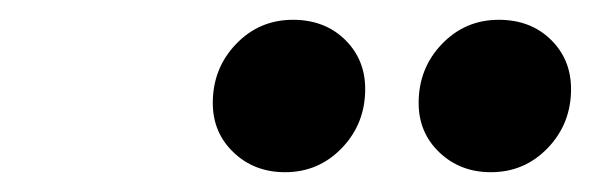

<svg xmlns="http://www.w3.org/2000/svg" viewBox="-20 -739 620 194"><path d="M268 -565Q237 -565 216 -585Q195 -605 195 -635Q195 -670 218.5 -694.5Q242 -719 276 -719Q308 -719 328.5 -699Q349 -679 349 -649Q349 -614 325.5 -589.5Q302 -565 268 -565ZM476 -565Q445 -565 424 -585Q403 -605 403 -635Q403 -670 426.5 -694.5Q450 -719 484 -719Q516 -719 536.5 -699Q557 -679 557 -649Q557 -614 533.5 -589.5Q510 -565 476 -565Z"/></svg>

Font: Sometype Mono
Style: Bold Italic
Weight: 700
Italic angle: -12°
Monospace: yes
Designer: Ryoichi Tsunekawa
Foundry: Dharma Type
Version: Version 1.000; ttfautohint (v1.8.3)